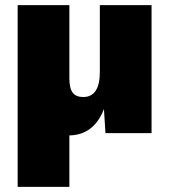

<svg xmlns="http://www.w3.org/2000/svg" viewBox="-20 -520 661 750"><path d="M370 -500H572V0H392L386 -94Q347 7 251 9V210H49V-500H251V-214Q251 -175 264 -158Q277 -141 305 -141Q370 -141 370 -239Z"/></svg>

Font: Elaine Sans ExtraBold
Style: Regular
Weight: 800
Designer: Wei Huang
Foundry: Wei Huang
Version: Version 2.001;December 24, 2019;FontCreator 12.0.0.2547 64-b